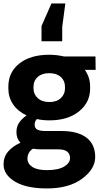

<svg xmlns="http://www.w3.org/2000/svg" viewBox="-23 -846 572 1080"><path d="M327 -614H210.5V-699.5L266.5 -826.5H344.5L327 -694.5ZM515 -453H454.5Q469 -432 476.5 -408.8Q484 -385.5 484 -359V-348Q484 -270 421.5 -219.5Q359 -169 255 -169Q235.5 -169 218.2 -170.8Q201 -172.5 184.5 -176.5Q178 -169.5 175 -162Q172 -154.5 172 -145Q172 -124 187.8 -116.5Q203.5 -109 234 -109H323.5Q415 -109 463.8 -71.5Q512.5 -34 512.5 37.5Q512.5 105 438.5 159.5Q364.5 214 241 214Q124.5 214 60.8 175.2Q-3 136.5 -3 79Q-3 36 23 6Q49 -24 92 -43Q81 -54.5 75.2 -69.2Q69.5 -84 69.5 -103Q69.5 -134 84.8 -156.2Q100 -178.5 126.5 -196.5Q76.5 -220.5 50.2 -259.8Q24 -299 24 -348V-359Q24 -440 86.2 -489Q148.5 -538 254 -538Q276.5 -538 296.8 -535.5Q317 -533 336.5 -528.5H514ZM165.5 -348Q165.5 -316 189.5 -294Q213.5 -272 255 -272Q295.5 -272 319 -294Q342.5 -316 342.5 -348V-359Q342.5 -392 318.8 -413.2Q295 -434.5 254 -434.5Q213 -434.5 189.2 -413.2Q165.5 -392 165.5 -359ZM207 -6Q194.5 -6 183.8 -6.8Q173 -7.5 162.5 -9.5Q148 -1 139.8 13.5Q131.5 28 131.5 47Q131.5 75 159 93Q186.5 111 241 111Q305 111 338 90.8Q371 70.5 371 44Q371 20.5 355.5 7.2Q340 -6 302 -6Z"/></svg>

Font: Roberto Sans
Style: Bold
Weight: 700
Designer: Google (font) & Cristiano Sobral (main changes)
Version: Version 1.000;October 12, 2021;FontCreator 14.0.0.2814 64-bi